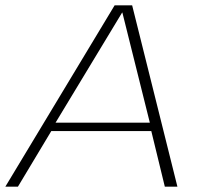

<svg xmlns="http://www.w3.org/2000/svg" viewBox="-35 -697 779 717"><path d="M-15 0H32L156.5 -207.5H530L580.5 0H627.5L458.5 -677H393ZM172.5 -239 421 -650H422L524.5 -239Z"/></svg>

Font: Anybody SemiExpanded ExtraLight
Style: Italic
Weight: 250
Width: 6
Italic angle: -10°
Version: Version 1.113;gftools[0.9.25]